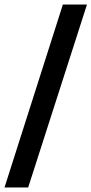

<svg xmlns="http://www.w3.org/2000/svg" viewBox="-45 -773 406 852"><path d="M-25 59 234 -753H341L80 59Z"/></svg>

Font: Muli
Style: Bold
Weight: 700
Designer: Vernon Adams
Foundry: Vernon Adams
Version: Version 2.001